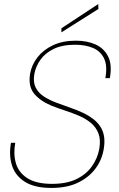

<svg xmlns="http://www.w3.org/2000/svg" viewBox="-20 -912 583 944"><path d="M233 12Q150 12 102.5 -18Q55 -48 39 -98.5Q23 -149 34 -210H55Q45 -156 58 -110Q71 -64 114.5 -36Q158 -8 236 -8Q307 -8 355 -31Q403 -54 431 -93Q459 -132 468 -179Q476 -225 464 -256Q452 -287 426.5 -308Q401 -329 368 -343Q335 -357 299.5 -368.5Q264 -380 232 -393Q177 -416 147.5 -452Q118 -488 128 -550Q136 -594 164.5 -630.5Q193 -667 240.5 -689.5Q288 -712 353 -712Q409 -712 450.5 -693Q492 -674 512 -633.5Q532 -593 520 -528H498Q509 -589 491.5 -625Q474 -661 436.5 -676.5Q399 -692 349 -692Q286 -692 244 -671.5Q202 -651 179 -618.5Q156 -586 149 -549Q142 -509 155 -482.5Q168 -456 194.5 -438.5Q221 -421 255 -408Q289 -395 325.5 -382.5Q362 -370 395 -354Q419 -342 439 -326.5Q459 -311 473 -290Q487 -269 491.5 -242Q496 -215 490 -179Q481 -125 448.5 -82Q416 -39 362.5 -13.5Q309 12 233 12ZM282 -753V-773L463 -892L464 -868Z"/></svg>

Font: DM Sans Thin
Style: Italic
Weight: 250
Italic angle: -10°
Designer: Colophon Foundry, Jonny Pinhorn
Foundry: Colophon Foundry
Version: Version 4.004;gftools[0.9.30]